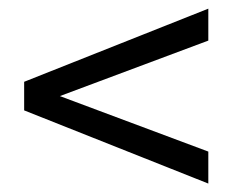

<svg xmlns="http://www.w3.org/2000/svg" viewBox="-20 -483 540 446"><path d="M463.9 -388.7 119.1 -259.8 463.9 -130.9V-56.6L36.1 -226.6V-293L463.9 -462.9Z"/></svg>

Font: BabelStone Mayan Numerals
Style: Regular
Weight: 400
Designer: Andrew West
Foundry: BabelStone
Version: Version 11.000 June 09, 2018